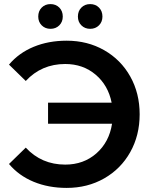

<svg xmlns="http://www.w3.org/2000/svg" viewBox="-20 -909 750 939"><path d="M663 -350Q663 -247 617 -165Q571 -83 489.5 -36.5Q408 10 306 10Q217 10 144.5 -20Q72 -50 24 -107L106 -187Q183 -104 299 -104Q389 -104 451.5 -159Q514 -214 528 -304H215V-407H526Q509 -492 447.5 -544Q386 -596 299 -596Q183 -596 106 -513L24 -593Q72 -650 144.5 -680Q217 -710 306 -710Q408 -710 489.5 -663.5Q571 -617 617 -535Q663 -453 663 -350ZM167 -828Q167 -855 184 -872Q201 -889 227 -889Q253 -889 270 -872Q287 -855 287 -828Q287 -802 270 -785Q253 -768 227 -768Q201 -768 184 -785Q167 -802 167 -828ZM361 -828Q361 -855 378 -872Q395 -889 421 -889Q447 -889 464 -872Q481 -855 481 -828Q481 -802 464 -785Q447 -768 421 -768Q395 -768 378 -785Q361 -802 361 -828Z"/></svg>

Font: CMG Sans SemiBold
Style: Regular
Weight: 600
Designer: Julieta Ulanovsky
Foundry: Julieta Ulanovsky
Version: Version 7.200